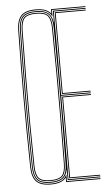

<svg xmlns="http://www.w3.org/2000/svg" viewBox="-56 -842 510 885"><g transform="rotate(-5 199.0 -400.0)"><path d="M143 5Q95.8 5 75.8 -16Q55.8 -37 55 -85Q53.5 -169.5 52.8 -246.9Q52 -324.2 52 -399.5Q52 -474.8 52.8 -552.2Q53.5 -629.8 55 -714Q55.8 -762.8 75.8 -783.9Q95.8 -805 143 -805Q168.2 -805 185.4 -799.1Q202.5 -793.2 213 -780.5H214V-792.8V-800H373V-796H218V-780.8V-766.5H217Q208.2 -784.8 190.4 -792.9Q172.5 -801 143 -801Q98 -801 78.9 -781.2Q59.8 -761.5 59 -714Q57.5 -626.2 56.8 -548.4Q56 -470.5 56 -396.2Q56 -322 56.8 -245.8Q57.5 -169.5 59 -85Q59.8 -38.2 79 -18.6Q98.2 1 143 1Q172.5 1 190.4 -7.1Q208.2 -15.2 217 -33.2H218V-20V-4H373V0H214V-10.2V-19.5H213Q203 -7.2 186.2 -1.1Q169.5 5 143 5ZM143 -3Q99.2 -3 81.5 -21.6Q63.8 -40.2 63 -85Q61.5 -172.2 60.8 -250Q60 -327.8 60 -402.2Q60 -476.8 60.8 -553.2Q61.5 -629.8 63 -714Q63.8 -760 81.5 -778.5Q99.2 -797 143 -797Q180.2 -797 198.5 -783.5Q216.8 -770 221 -738.2H222V-765.8V-792H373V-788H226V-402H363V-398H226V-12H373V-8H222V-33.5V-56H221Q216 -28 197.8 -15.5Q179.5 -3 143 -3ZM143 -7Q184.8 -7 201.6 -24.2Q218.5 -41.5 219 -85Q220.5 -197.5 221 -298.5Q221.5 -399.5 221 -500.5Q220.5 -601.5 219 -714Q218.5 -758 201.9 -775.5Q185.2 -793 143 -793Q101.2 -793 84.5 -775.6Q67.8 -758.2 67 -713.8Q65.5 -626 64.8 -548.1Q64 -470.2 64 -396.1Q64 -322 64.8 -245.8Q65.5 -169.5 67 -85.2Q67.8 -41.5 84.5 -24.2Q101.2 -7 143 -7ZM143 -11Q102.2 -11 87 -27.5Q71.8 -44 71 -85.2Q69 -201.5 68.4 -302.1Q67.8 -402.8 68.4 -502Q69 -601.2 71 -713.8Q71.8 -755.8 87 -772.4Q102.2 -789 143 -789Q183.2 -789 198.9 -772.6Q214.5 -756.2 215 -714Q216.5 -601.5 217 -500.5Q217.5 -399.5 217 -298.6Q216.5 -197.8 215 -85Q214.5 -43.5 198.9 -27.2Q183.2 -11 143 -11ZM143 -15Q181.8 -15 196.1 -30.1Q210.5 -45.2 211 -85Q212.5 -197.5 213 -298.4Q213.5 -399.2 213 -500.2Q212.5 -601.2 211 -714Q210.5 -754.5 196.1 -769.8Q181.8 -785 143 -785Q103.8 -785 89.8 -769.4Q75.8 -753.8 75 -713.8Q73 -597.2 72.4 -496.6Q71.8 -396 72.4 -296.9Q73 -197.8 75 -85.2Q75.8 -46 89.8 -30.5Q103.8 -15 143 -15ZM230 -16V-394H363V-390H234V-20H373V-16ZM230 -406V-784H373V-780H234V-410H363V-406Z"/></g></svg>

Font: Big Shoulders Inline Display Thin Thin
Style: Regular
Weight: 250
Version: Version 2.002